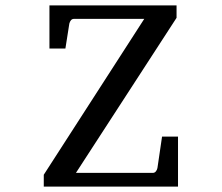

<svg xmlns="http://www.w3.org/2000/svg" viewBox="-20 -691 821 711"><path d="M142.1 0V-43.9L514.2 -621.1H253.9Q247.1 -621.1 242.9 -616.2Q238.8 -611.3 236.8 -604L222.2 -511.2H163.1V-670.9H633.8V-625L261.2 -50.8H545.9Q552.7 -50.8 557.1 -56.2Q561.5 -61.5 563 -68.8L580.1 -185.1H639.2V0Z"/></svg>

Font: BabelStone Ogham Fixed
Style: Regular
Weight: 400
Monospace: yes
Designer: Andrew West
Foundry: BabelStone
Version: Version 2.02 March 14, 2022